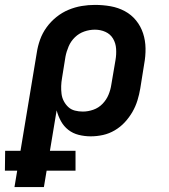

<svg xmlns="http://www.w3.org/2000/svg" viewBox="-70 -548 690 783"><path d="M-11 215 80 -333Q84 -360 93.5 -386.5Q103 -413 120 -436.5Q137 -460 160 -478.5Q183 -497 209.5 -508Q236 -519 263 -523.5Q290 -528 317 -528Q350 -528 381 -522.5Q412 -517 439 -502.5Q466 -488 485 -464.5Q504 -441 513.5 -412Q523 -383 523.5 -351Q524 -319 518 -287L502 -187Q498 -163 490.5 -138.5Q483 -114 470 -91.5Q457 -69 439 -49.5Q421 -30 398 -16.5Q375 -3 350 2.5Q325 8 300 8Q275 8 251 2Q227 -4 208.5 -18.5Q190 -33 178.5 -54Q167 -75 161 -98L109 215ZM268 -93Q289 -93 310.5 -100.5Q332 -108 348 -124.5Q364 -141 372.5 -161.5Q381 -182 384 -203L401 -303Q405 -326 403.5 -349Q402 -372 391 -390.5Q380 -409 360 -418Q340 -427 317 -427Q295 -427 273.5 -419.5Q252 -412 235.5 -396Q219 -380 210 -359Q201 -338 197 -317L183 -230Q180 -213 179.5 -197Q179 -181 181 -165Q183 -149 190.5 -135Q198 -121 209 -111Q220 -101 235.5 -97Q251 -93 268 -93ZM238 148H-50L-49 67H238Z"/></svg>

Font: Iosevka Aile
Style: Bold Italic
Weight: 700
Italic angle: -9°
Designer: Belleve Invis
Foundry: Belleve Invis
Version: Version 28.0.1; ttfautohint (v1.8.4)